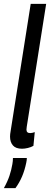

<svg xmlns="http://www.w3.org/2000/svg" viewBox="-50 -760 259 994"><path d="M109 -740H189L92 -126Q90 -113 88.5 -104Q87 -95 87 -89Q87 -71 106 -71Q116 -71 130 -76L123 -5Q111 2 94.5 6Q78 10 64 10Q32 10 17 -7Q2 -24 2 -53Q2 -65 5 -81ZM17 58H89Q89 68 86 82Q78 121 64.5 153Q51 185 30 214H-30Q-11 180 -1 150Q9 120 14 90Q17 74 17 58Z"/></svg>

Font: Georama Extra Condensed Medium
Style: Italic
Weight: 500
Width: 2
Italic angle: -9°
Designer: Jean-Baptiste Levee
Foundry: Production Type
Version: Version 1.000